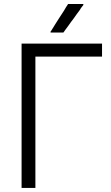

<svg xmlns="http://www.w3.org/2000/svg" viewBox="-20 -923 549 951"><path d="M387.7 -891.6Q384.8 -886.7 380.9 -882.8Q377.9 -877.9 375 -873Q367.2 -863.3 360.4 -853.5Q353.5 -843.8 346.7 -834Q338.9 -824.2 332 -814.5Q325.2 -803.7 317.4 -793.9Q311.5 -786.1 305.7 -778.3Q299.8 -769.5 293.9 -761.7Q293 -761.7 292 -761.7Q291 -761.7 290 -761.7Q285.2 -761.7 279.3 -761.7Q273.4 -761.7 268.6 -761.7Q264.6 -761.7 260.7 -761.7Q256.8 -761.7 252.9 -761.7Q248 -761.7 242.2 -761.7Q237.3 -761.7 231.4 -761.7Q231.4 -762.7 229.5 -764.6Q231.4 -767.6 235.4 -773.4Q244.1 -787.1 252.9 -801.8Q262.7 -816.4 271.5 -831.1Q277.3 -840.8 284.2 -850.6Q290 -860.4 296.9 -870.1Q301.8 -878.9 306.6 -886.7Q312.5 -895.5 317.4 -903.3Q318.4 -903.3 319.3 -903.3Q320.3 -903.3 321.3 -903.3Q328.1 -903.3 335 -903.3Q341.8 -903.3 348.6 -903.3Q353.5 -903.3 358.4 -903.3Q363.3 -903.3 367.2 -903.3Q373 -903.3 379.9 -903.3Q385.7 -903.3 391.6 -903.3Q392.6 -902.3 393.6 -899.4Q391.6 -897.5 387.7 -891.6ZM155.3 -642.6Q155.3 -570.3 155.3 -498Q155.3 -426.8 155.3 -354.5Q155.3 -303.7 155.3 -252.9Q155.3 -202.1 155.3 -151.4Q155.3 -112.3 155.3 -72.3Q155.3 -32.2 155.3 7.8Q153.3 7.8 151.4 7.8Q149.4 7.8 147.5 7.8Q141.6 7.8 135.7 7.8Q129.9 7.8 123 7.8Q119.1 7.8 115.2 7.8Q111.3 7.8 106.4 7.8Q101.6 7.8 96.7 7.8Q91.8 7.8 86.9 7.8Q86.9 5.9 86.9 3.9Q86.9 2 86.9 0Q86.9 -80.1 86.9 -159.2Q86.9 -238.3 86.9 -318.4Q86.9 -373 86.9 -427.7Q86.9 -482.4 86.9 -537.1Q86.9 -579.1 86.9 -622.1Q86.9 -665 86.9 -707Q88.9 -707 90.8 -707Q92.8 -707 94.7 -707Q137.7 -707 181.6 -707Q225.6 -707 268.6 -707Q298.8 -707 328.1 -707Q358.4 -707 387.7 -707Q412.1 -707 436.5 -707Q460.9 -707 485.4 -707Q485.4 -706.1 485.4 -704.1Q485.4 -702.1 485.4 -700.2Q485.4 -698.2 485.4 -696.3Q485.4 -694.3 485.4 -692.4Q485.4 -688.5 485.4 -684.6Q485.4 -681.6 485.4 -677.7Q485.4 -673.8 485.4 -669.9Q485.4 -666 485.4 -662.1Q485.4 -657.2 485.4 -652.3Q485.4 -647.5 485.4 -642.6Q483.4 -642.6 481.4 -642.6Q479.5 -642.6 477.5 -642.6Q440.4 -642.6 402.3 -642.6Q365.2 -642.6 327.1 -642.6Q301.8 -642.6 276.4 -642.6Q250 -642.6 224.6 -642.6Q215.8 -642.6 207 -642.6Q199.2 -642.6 190.4 -642.6Q181.6 -642.6 172.9 -642.6Q164.1 -642.6 155.3 -642.6Z"/></svg>

Font: LeFont
Style: Light
Weight: 300
Designer: Leryon MEDIA
Version: Version 1.0